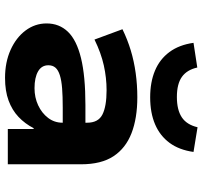

<svg xmlns="http://www.w3.org/2000/svg" viewBox="-41 -752 804 762"><g transform="rotate(90 361.0 -371.0)"><path d="M289 11Q227 11 178 -11Q129 -33 101 -70.5Q73 -108 73 -154Q73 -204 106 -238.5Q139 -273 210.5 -290.5Q282 -308 397 -308H489V-218H407Q362 -218 330.5 -215.5Q299 -213 278.5 -206.5Q258 -200 248.5 -189Q239 -178 239 -161Q239 -134 263.5 -120Q288 -106 330 -106Q367 -106 398 -120.5Q429 -135 448 -160Q467 -185 467 -217V-315Q467 -359 434.5 -375.5Q402 -392 338 -392Q289 -392 239.5 -381Q190 -370 137 -344L96 -455Q137 -475 180 -488Q223 -501 270 -507.5Q317 -514 366 -514Q449 -514 508.5 -491Q568 -468 600 -419.5Q632 -371 632 -291V0H492V-102L489 -103Q471 -68 444 -42.5Q417 -17 379 -3Q341 11 289 11ZM366 -565Q306 -565 260.5 -584Q215 -603 186.5 -641.5Q158 -680 150 -737L248 -752Q257 -711 285 -691Q313 -671 365 -671Q416 -671 445.5 -690.5Q475 -710 485 -753L583 -737Q575 -680 547 -642Q519 -604 473.5 -584.5Q428 -565 366 -565Z"/></g></svg>

Font: Nunito Sans 7pt SemiExpanded ExtraBold
Style: Regular
Weight: 800
Width: 6
Designer: Vernon Adams
Foundry: Vernon Adams
Version: Version 3.101;gftools[0.9.27]